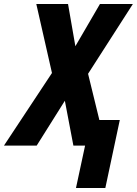

<svg xmlns="http://www.w3.org/2000/svg" viewBox="-79 -734 690 968"><path d="M304 214 350 0H291L248 -226L106 0H-59L183 -366L104 -714H264L301 -501L425 -714H591L365 -362L422 -129H525L452 214Z"/></svg>

Font: Noto Sans Condensed ExtraBold
Style: Italic
Weight: 800
Width: 3
Italic angle: -12°
Designer: Monotype Design Team
Foundry: Monotype Imaging Inc.
Version: Version 2.013; ttfautohint (v1.8.4.7-5d5b)